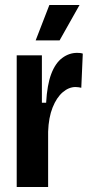

<svg xmlns="http://www.w3.org/2000/svg" viewBox="-20 -750 365 770"><path d="M47 0V-301V-528H148V-338H165Q169 -410 185.5 -453.5Q202 -497 229.5 -517.5Q257 -538 289 -538Q295 -538 300.5 -537.5Q306 -537 312 -535L306 -398Q302 -399 295.5 -400Q289 -401 283 -401Q256 -401 231.5 -380Q207 -359 191 -319Q175 -279 173 -222V0ZM219 -588H123L178 -730H299Z"/></svg>

Font: Bricolage Grotesque 36pt Condensed SemiBold
Style: Regular
Weight: 600
Width: 3
Designer: Mathieu Triay
Foundry: Atelier Triay
Version: Version 1.001;gftools[0.9.33.dev8+g029e19f]